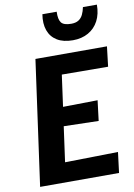

<svg xmlns="http://www.w3.org/2000/svg" viewBox="-106 -1065 791 1131"><g transform="rotate(-10 290.0 -499.5)"><path d="M511.9 0H39.8L143.5 -747H571.3L557.1 -627.5L280.5 -629.3L254.6 -440.8L461.8 -443.8L446.9 -322.6L238.8 -327.7L209.7 -117.2L527.2 -122.8ZM380.7 -817Q323.2 -817 286.4 -839.6Q249.6 -862.2 235.1 -903.2Q220.6 -944.2 229.5 -999.2H315Q313.1 -953.2 328.1 -933.8Q343.1 -914.4 387.5 -914.4Q414.7 -914.4 431.6 -925.1Q448.4 -935.9 457.7 -955Q467 -974.2 472.1 -999.2H555.5Q555.5 -943.3 534 -902.4Q512.4 -861.5 473 -839.3Q433.6 -817 380.7 -817Z"/></g></svg>

Font: Merriweather Sans Variable Regular
Style: Italic
Weight: 300
Italic angle: -8°
Designer: Eben Sorkin
Foundry: Eben Sorkin
Version: Version 2.001